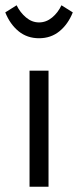

<svg xmlns="http://www.w3.org/2000/svg" viewBox="-37 -708 296 728"><path d="M75 0H147V-440H75ZM111 -563Q156 -563 188.5 -589.5Q221 -616 239 -661L196 -688Q183 -660 160.5 -641.5Q138 -623 111 -623Q84 -623 61.5 -642Q39 -661 26 -688L-17 -661Q1 -616 33.5 -589.5Q66 -563 111 -563Z"/></svg>

Font: Tilda Sans VF
Style: Regular
Weight: 400
Designer: ParaType Ltd
Foundry: ParaType Ltd
Version: Version 1.010